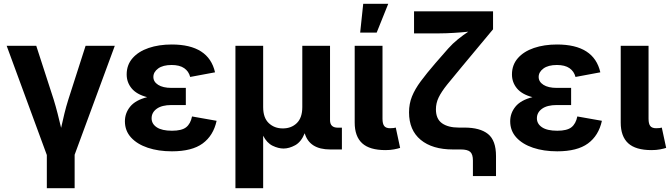

<svg xmlns="http://www.w3.org/2000/svg" viewBox="-20 -787 3535 1011"><path d="M226.6 204.1V29.3L15.1 -545.9H170.9L262.7 -262.7Q273.9 -226.1 283.4 -189Q293 -151.9 301.8 -113.8Q310.1 -151.9 319.1 -188.7Q328.1 -225.6 339.8 -262.7L430.7 -545.9H584.5L373 27.8V204.1Z M885.3 9.8Q814 9.8 758.1 -9Q702.1 -27.8 669.9 -63.2Q637.7 -98.6 637.7 -148.4Q637.7 -191.4 665.5 -225.6Q693.4 -259.8 754.9 -275.4Q699.2 -290 673.1 -321.8Q647 -353.5 647 -395Q647 -445.3 678 -480.7Q709 -516.1 762.7 -534.4Q816.4 -552.7 884.3 -552.7Q1079.1 -552.7 1112.3 -406.2L981.4 -381.8Q974.1 -411.1 950 -428Q925.8 -444.8 883.8 -444.8Q837.9 -444.8 812.7 -426.3Q787.6 -407.7 787.6 -381.8Q787.6 -356.4 812.7 -340.3Q837.9 -324.2 882.8 -324.2H958.5V-233.9H882.8Q832.5 -233.9 805.4 -214.4Q778.3 -194.8 778.3 -164.1Q778.3 -134.8 805.4 -116.7Q832.5 -98.6 885.7 -98.6Q937 -98.6 960.2 -116.9Q983.4 -135.3 991.2 -173.8L1120.6 -150.9Q1103.5 -72.8 1047.1 -31.5Q990.7 9.8 885.3 9.8Z M1219.7 204.1V-545.9H1365.7V-223.1Q1365.7 -166.5 1395.3 -138.7Q1424.8 -110.8 1469.2 -110.8Q1514.2 -110.8 1543 -138.9Q1571.8 -167 1571.8 -223.1V-545.9H1717.8V-154.3Q1717.8 -114.7 1758.8 -114.7H1780.3V0H1718.8Q1609.4 0 1584.5 -85.4Q1565.9 -39.6 1534.2 -22.2Q1502.4 -4.9 1473.1 -4.9Q1445.8 -4.9 1415.5 -19.5Q1385.3 -34.2 1365.7 -72.3V204.1Z M2009.8 3.4Q1926.3 3.4 1887 -32.7Q1847.7 -68.8 1847.7 -141.6V-545.9H1994.1V-161.6Q1994.1 -135.3 2003.2 -123.5Q2012.2 -111.8 2034.2 -111.8Q2045.9 -111.8 2052.5 -112.8Q2059.1 -113.8 2064 -115.2L2086.9 -8.3Q2075.2 -4.4 2055.2 -0.5Q2035.2 3.4 2009.8 3.4ZM1876.5 -615.2 1892.6 -767.1H2024.4L1963.4 -615.2Z M2470.2 140.1V58.1Q2470.2 25.4 2456.1 12.7Q2441.9 0 2406.2 0H2365.2Q2256.3 0 2195.1 -50.8Q2133.8 -101.6 2133.8 -195.3Q2133.8 -240.7 2149.4 -279.3Q2165 -317.9 2195.6 -359.1Q2226.1 -400.4 2272 -453.6L2340.3 -531.7Q2363.3 -557.6 2391.1 -580.1Q2418.9 -602.5 2445.8 -620.1Q2409.7 -616.2 2367.9 -613.8Q2326.2 -611.3 2294.9 -611.3H2160.2V-727.5H2576.2V-632.8L2413.1 -437Q2365.2 -379.9 2334.7 -341.8Q2304.2 -303.7 2289.8 -273.9Q2275.4 -244.1 2275.4 -211.4Q2275.4 -160.6 2307.6 -137.9Q2339.8 -115.2 2396 -115.2H2425.3Q2507.8 -115.2 2549.8 -81.3Q2591.8 -47.4 2591.8 34.7V140.1Z M2914.1 9.8Q2842.8 9.8 2786.9 -9Q2731 -27.8 2698.7 -63.2Q2666.5 -98.6 2666.5 -148.4Q2666.5 -191.4 2694.3 -225.6Q2722.2 -259.8 2783.7 -275.4Q2728 -290 2701.9 -321.8Q2675.8 -353.5 2675.8 -395Q2675.8 -445.3 2706.8 -480.7Q2737.8 -516.1 2791.5 -534.4Q2845.2 -552.7 2913.1 -552.7Q3107.9 -552.7 3141.1 -406.2L3010.3 -381.8Q3002.9 -411.1 2978.8 -428Q2954.6 -444.8 2912.6 -444.8Q2866.7 -444.8 2841.6 -426.3Q2816.4 -407.7 2816.4 -381.8Q2816.4 -356.4 2841.6 -340.3Q2866.7 -324.2 2911.6 -324.2H2987.3V-233.9H2911.6Q2861.3 -233.9 2834.2 -214.4Q2807.1 -194.8 2807.1 -164.1Q2807.1 -134.8 2834.2 -116.7Q2861.3 -98.6 2914.6 -98.6Q2965.8 -98.6 2989 -116.9Q3012.2 -135.3 3020 -173.8L3149.4 -150.9Q3132.3 -72.8 3075.9 -31.5Q3019.5 9.8 2914.1 9.8Z M3410.6 3.4Q3327.1 3.4 3287.8 -32.7Q3248.5 -68.8 3248.5 -141.6V-545.9H3395V-161.6Q3395 -135.3 3404.1 -123.5Q3413.1 -111.8 3435.1 -111.8Q3446.8 -111.8 3453.4 -112.8Q3460 -113.8 3464.8 -115.2L3487.8 -8.3Q3476.1 -4.4 3456.1 -0.5Q3436 3.4 3410.6 3.4Z"/></svg>

Font: Inter-Bold
Style: Bold
Weight: 700
Designer: Rasmus Andersson
Foundry: rsms
Version: Version 4.000;git-a52131595